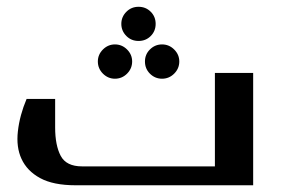

<svg xmlns="http://www.w3.org/2000/svg" viewBox="-20 -551 837 571"><path d="M356 -516.1Q370.6 -530.8 392.1 -530.8Q413.6 -530.8 428.2 -516.1Q442.9 -501.5 442.9 -480Q442.9 -458.5 428.2 -443.8Q413.6 -429.2 392.1 -429.2Q370.6 -429.2 356 -443.8Q340.8 -459 340.8 -480Q340.8 -501 356 -516.1ZM271 -368.2Q271 -388.7 286.1 -403.8Q301.3 -418.9 321.8 -418.9Q342.8 -418.9 357.9 -403.8Q373 -388.7 373 -368.2Q373 -347.2 357.9 -332Q342.8 -316.9 321.8 -316.9Q301.3 -316.9 286.1 -332Q271 -347.2 271 -368.2ZM411.1 -368.2Q411.1 -389.2 425.8 -403.8Q440.9 -418.9 461.9 -418.9Q482.9 -418.9 498 -403.8Q513.2 -388.7 513.2 -368.2Q513.2 -347.2 498 -332Q482.9 -316.9 461.9 -316.9Q440.9 -316.9 425.8 -332Q411.1 -346.7 411.1 -368.2ZM732.9 -334V0H205.1Q138.2 0 99.1 -21.5Q60.5 -42.5 43.9 -78.6Q27.8 -113.3 33.2 -160.6Q38.6 -208.5 59.1 -256.8H144V-171.9Q144 -118.7 160.6 -87.4Q177.2 -56.2 224.1 -56.2H619.1V-334Z"/></svg>

Font: SimahzazaarabicW05-Medium
Style: Regular
Weight: 500
Designer: Ahmed zaza
Foundry: Ahmed zaza
Version: Version 1.001